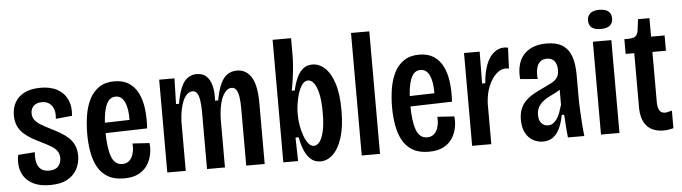

<svg xmlns="http://www.w3.org/2000/svg" viewBox="-46 -890 3866 1088"><g transform="rotate(-5 1887.0 -346.0)"><path d="M200 13Q146 13 110.5 -3.5Q75 -20 56 -47Q37 -74 32.5 -107Q28 -140 35 -173L130 -180Q127 -148 132.5 -123Q138 -98 155 -83.5Q172 -69 202 -69Q238 -69 254.5 -88Q271 -107 271 -134Q271 -158 259 -175Q247 -192 224.5 -205Q202 -218 172 -233Q146 -245 121 -259.5Q96 -274 75 -292.5Q54 -311 42 -337Q30 -363 30 -399Q30 -441 48.5 -473Q67 -505 103.5 -523Q140 -541 194 -541Q252 -541 290.5 -519Q329 -497 346.5 -458Q364 -419 358 -367L265 -358Q269 -386 262.5 -408.5Q256 -431 239 -445Q222 -459 194 -459Q164 -459 147.5 -443Q131 -427 131 -401Q131 -379 143 -363Q155 -347 176.5 -334Q198 -321 226 -307Q256 -292 283 -276.5Q310 -261 330 -242.5Q350 -224 361.5 -198.5Q373 -173 373 -138Q373 -99 355.5 -64.5Q338 -30 300.5 -8.5Q263 13 200 13Z M621 12Q566 12 529.5 -9.5Q493 -31 472.5 -68.5Q452 -106 443.5 -154.5Q435 -203 435 -256Q435 -311 443 -361.5Q451 -412 471 -452.5Q491 -493 526 -517Q561 -541 614 -541Q663 -541 696 -519.5Q729 -498 748 -460Q767 -422 773.5 -370.5Q780 -319 776 -259L513 -252V-311L698 -316L680 -291Q683 -347 675.5 -383Q668 -419 652.5 -436.5Q637 -454 613 -454Q587 -454 571 -432.5Q555 -411 547 -368.5Q539 -326 539 -264Q539 -170 557 -120Q575 -70 619 -70Q635 -70 648 -77Q661 -84 670 -98Q679 -112 683.5 -133Q688 -154 686 -181L782 -175Q786 -146 780 -113Q774 -80 756 -51.5Q738 -23 705 -5.5Q672 12 621 12Z M868 0V-350V-528H955L951 -382H968Q978 -439 993 -474Q1008 -509 1030.5 -525Q1053 -541 1082 -541Q1117 -541 1137.5 -521.5Q1158 -502 1167 -466.5Q1176 -431 1173 -382H1191Q1201 -439 1217 -474Q1233 -509 1256 -525Q1279 -541 1310 -541Q1339 -541 1360 -528Q1381 -515 1395 -490.5Q1409 -466 1415.5 -430Q1422 -394 1422 -346V0H1317V-323Q1317 -365 1312.5 -392.5Q1308 -420 1298.5 -433Q1289 -446 1272 -446Q1251 -446 1234 -424.5Q1217 -403 1207.5 -365.5Q1198 -328 1196 -278V0H1094V-321Q1094 -364 1089.5 -391.5Q1085 -419 1076 -432.5Q1067 -446 1050 -446Q1029 -446 1012 -425Q995 -404 985 -366Q975 -328 973 -278V0Z M1739 13Q1705 13 1682.5 -8Q1660 -29 1647 -62Q1634 -95 1627 -134H1609L1612 0H1528V-267V-697H1633V-595Q1633 -574 1630.5 -541.5Q1628 -509 1623 -472.5Q1618 -436 1611 -400H1628Q1637 -441 1651.5 -472.5Q1666 -504 1687.5 -521Q1709 -538 1739 -538Q1778 -538 1810.5 -508.5Q1843 -479 1862.5 -418.5Q1882 -358 1882 -265Q1882 -172 1862.5 -110.5Q1843 -49 1810.5 -18Q1778 13 1739 13ZM1710 -78Q1726 -78 1741 -96Q1756 -114 1765.5 -155Q1775 -196 1775 -262Q1775 -330 1765 -371.5Q1755 -413 1740 -431.5Q1725 -450 1708 -450Q1692 -450 1680 -437.5Q1668 -425 1659 -404.5Q1650 -384 1644.5 -360Q1639 -336 1636 -313.5Q1633 -291 1633 -273V-258Q1633 -231 1638.5 -199.5Q1644 -168 1654 -140.5Q1664 -113 1678 -95.5Q1692 -78 1710 -78Z M1974 0V-697H2078V0Z M2355 12Q2300 12 2263.5 -9.5Q2227 -31 2206.5 -68.5Q2186 -106 2177.5 -154.5Q2169 -203 2169 -256Q2169 -311 2177 -361.5Q2185 -412 2205 -452.5Q2225 -493 2260 -517Q2295 -541 2348 -541Q2397 -541 2430 -519.5Q2463 -498 2482 -460Q2501 -422 2507.5 -370.5Q2514 -319 2510 -259L2247 -252V-311L2432 -316L2414 -291Q2417 -347 2409.5 -383Q2402 -419 2386.5 -436.5Q2371 -454 2347 -454Q2321 -454 2305 -432.5Q2289 -411 2281 -368.5Q2273 -326 2273 -264Q2273 -170 2291 -120Q2309 -70 2353 -70Q2369 -70 2382 -77Q2395 -84 2404 -98Q2413 -112 2417.5 -133Q2422 -154 2420 -181L2516 -175Q2520 -146 2514 -113Q2508 -80 2490 -51.5Q2472 -23 2439 -5.5Q2406 12 2355 12Z M2602 0V-314V-528H2691L2689 -347H2707Q2712 -411 2729 -453.5Q2746 -496 2772.5 -517.5Q2799 -539 2830 -539Q2836 -539 2841.5 -538.5Q2847 -538 2853 -536L2848 -418Q2844 -419 2838.5 -419.5Q2833 -420 2829 -420Q2801 -420 2775.5 -396.5Q2750 -373 2732 -331Q2714 -289 2711 -233V0Z M3005 11Q2976 11 2949.5 -3Q2923 -17 2906.5 -47Q2890 -77 2890 -123Q2890 -159 2901 -185.5Q2912 -212 2932.5 -231.5Q2953 -251 2979.5 -265.5Q3006 -280 3037 -294Q3063 -306 3082.5 -316.5Q3102 -327 3113 -343Q3124 -359 3124 -386Q3124 -418 3109.5 -436.5Q3095 -455 3066 -455Q3043 -455 3028 -442Q3013 -429 3007.5 -404.5Q3002 -380 3005 -345L2906 -353Q2902 -395 2910.5 -430Q2919 -465 2940 -489.5Q2961 -514 2994 -527.5Q3027 -541 3072 -541Q3129 -541 3163 -519Q3197 -497 3212 -454.5Q3227 -412 3227 -348V-200Q3228 -172 3229.5 -136Q3231 -100 3234 -64Q3237 -28 3240 0H3147Q3143 -33 3141 -65.5Q3139 -98 3137 -130H3123Q3114 -82 3098 -50.5Q3082 -19 3059 -4Q3036 11 3005 11ZM3041 -78Q3057 -78 3069 -86Q3081 -94 3091.5 -108.5Q3102 -123 3109.5 -143.5Q3117 -164 3124 -188V-298L3155 -305Q3146 -289 3130.5 -278Q3115 -267 3096.5 -257.5Q3078 -248 3059 -238.5Q3040 -229 3024.5 -216Q3009 -203 2999 -185Q2989 -167 2989 -141Q2989 -110 3004 -94Q3019 -78 3041 -78Z M3335 0V-528H3440V0ZM3386 -596Q3352 -596 3335 -609.5Q3318 -623 3318 -650Q3318 -677 3335.5 -691Q3353 -705 3386 -705Q3421 -705 3438 -691Q3455 -677 3455 -651Q3455 -623 3437.5 -609.5Q3420 -596 3386 -596Z M3691 8Q3630 8 3596.5 -27.5Q3563 -63 3563 -138V-443H3514V-527H3536Q3565 -527 3577.5 -537Q3590 -547 3593 -570L3601 -633H3666V-528H3743V-441H3666V-156Q3666 -124 3676 -108Q3686 -92 3708 -92Q3714 -92 3724 -94.5Q3734 -97 3747 -100V0Q3731 4 3717.5 6Q3704 8 3691 8Z"/></g></svg>

Font: Bricolage Grotesque 24pt Condensed Medium
Style: Regular
Weight: 500
Width: 3
Designer: Mathieu Triay
Foundry: Atelier Triay
Version: Version 1.001;gftools[0.9.33.dev8+g029e19f]